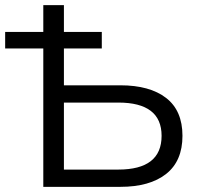

<svg xmlns="http://www.w3.org/2000/svg" viewBox="-20 -725 774 745"><path d="M148 0V-537H0V-601H148V-705H228V-601H375V-537H228V-394H447Q561 -394 624.5 -345Q688 -296 688 -198Q688 -100 624.5 -50Q561 0 447 0ZM228 -67H439Q607 -67 607 -198Q607 -327 439 -327H228Z"/></svg>

Font: Mulish
Style: Regular
Weight: 400
Designer: Vernon Adams
Foundry: Vernon Adams
Version: Version 3.603; ttfautohint (v1.8.3)